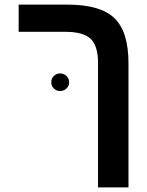

<svg xmlns="http://www.w3.org/2000/svg" viewBox="-20 -626 640 834"><path d="M538.1 188H405.8V-352.1Q405.8 -427.7 373.3 -457.8Q340.8 -487.8 264.2 -487.8H61V-606H272Q416 -606 477.1 -547.1Q538.1 -488.3 538.1 -351.1ZM202.6 -268.1Q202.6 -285.2 214.1 -296.1Q225.6 -307.1 241.2 -307.1Q256.8 -307.1 268.6 -296.1Q280.3 -285.2 280.3 -268.1Q280.3 -252.4 268.6 -241.5Q256.8 -230.5 241.2 -230.5Q225.6 -230.5 214.1 -241.5Q202.6 -252.4 202.6 -268.1Z"/></svg>

Font: Liberation Mono
Style: Bold
Weight: 700
Monospace: yes
Designer: Steve Matteson
Foundry: Ascender Corporation
Version: Version 2.1.5